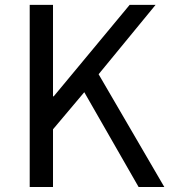

<svg xmlns="http://www.w3.org/2000/svg" viewBox="-20 -753 686 773"><path d="M99.6 0V-733.4H193.4V-365.2H196.3L502 -733.4H606.4L377 -454.1L641.6 0H538.1L319.3 -381.8L193.4 -232.4V0Z"/></svg>

Font: Bpmf Zihi Sans Regular
Style: Regular
Weight: 400
Foundry: But Ko
Version: Version 1.320